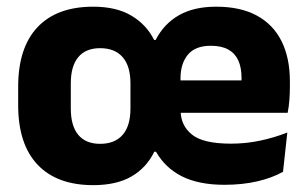

<svg xmlns="http://www.w3.org/2000/svg" viewBox="-20 -526 898 560"><path d="M252 14Q146 14 89.5 -45.8Q33 -105.5 33 -219.5V-273Q33 -387 89.5 -446.8Q146 -506.5 252 -506.5Q319 -506.5 363 -480.5Q407 -454.5 429.5 -409.5H434Q458 -456.5 501.8 -481.5Q545.5 -506.5 610.5 -506.5Q681.5 -506.5 729.2 -480.5Q777 -454.5 801.2 -405.8Q825.5 -357 825.5 -289V-272.5Q825.5 -253.5 824 -233.8Q822.5 -214 819 -197H681.5Q683 -227.5 683.8 -253.5Q684.5 -279.5 684.5 -298Q684.5 -329 675 -349.8Q665.5 -370.5 645.8 -381.5Q626 -392.5 595 -392.5Q549.5 -392.5 528 -366.5Q506.5 -340.5 506.5 -297.5V-252L507 -235V-202.5Q507 -160.5 539.5 -133.8Q572 -107 654 -107Q697.5 -107 738.8 -115.8Q780 -124.5 818 -139.5L805.5 -25Q773.5 -7 730.2 3Q687 13 634.5 13Q560 13 511 -11.5Q462 -36 435 -83.5H430Q407.5 -37 363.8 -11.5Q320 14 252 14ZM441.5 -197V-291.5H788.5V-197ZM272 -106.5Q315 -106.5 337.8 -132.8Q360.5 -159 360.5 -209.5V-283Q360.5 -333 337.8 -359.2Q315 -385.5 272 -385.5Q230 -385.5 208.2 -359.2Q186.5 -333 186.5 -283V-209.5Q186.5 -159 208.2 -132.8Q230 -106.5 272 -106.5Z"/></svg>

Font: Anek Tamil
Style: Bold
Weight: 700
Designer: Aadarsh Rajan (Tamil), Yesha Goshar (Latin)
Foundry: Ek Type
Version: Version 1.003